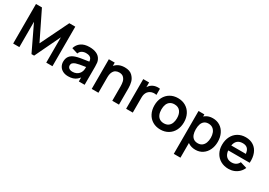

<svg xmlns="http://www.w3.org/2000/svg" viewBox="20 -1754 4243 3027"><g transform="rotate(30 2141.0 -240.0)"><path d="M70 0V-720H178.3L427.7 -210.2L676.5 -720H785.2V-0.2H672.3V-461.5L451.5 0H403.7L182.8 -461.5V0Z M1076.2 15Q1019.4 15 978.4 -6.7Q937.4 -28.4 916.2 -65.6Q895 -102.8 895 -148Q895 -208.2 924.8 -248.1Q954.5 -288.1 1017.8 -309.5Q1054.7 -321.9 1104.8 -330.7Q1154.9 -339.4 1247.2 -352.7Q1259.6 -354.6 1272.2 -356.2Q1284.8 -357.9 1296.7 -359.8L1253.3 -335.7Q1253.6 -373.6 1242.6 -397.6Q1231.7 -421.6 1207.2 -433.1Q1182.7 -444.7 1142.3 -444.7Q1102.2 -444.7 1069.5 -426.3Q1036.8 -407.9 1024.5 -369.2L914.3 -403.7Q934.8 -474.4 992.4 -514.7Q1050 -555 1142.7 -555Q1217.9 -555 1271.5 -530.6Q1325.1 -506.2 1350.7 -454.5Q1363.8 -428.8 1367.5 -401Q1371.2 -373.2 1371.2 -331.3V0H1265.5V-117.2L1283 -97.8Q1258.1 -58.6 1228.7 -33.7Q1199.3 -8.8 1161.9 3.1Q1124.5 15 1076.2 15ZM1100 -81.2Q1138.4 -81.2 1167.6 -94.9Q1196.8 -108.6 1214.5 -129Q1232.2 -149.4 1239.3 -170.7Q1246.9 -188.3 1249.3 -211.4Q1251.7 -234.4 1251.7 -261.5V-271.7L1288.7 -260.5L1245 -253.4Q1177.3 -243.1 1141 -236.1Q1104.7 -229.1 1078.5 -220.5Q1046.2 -208.6 1029.7 -191.8Q1013.2 -174.9 1013.2 -149.5Q1013.2 -129.3 1023.2 -113.9Q1033.2 -98.5 1052.6 -89.8Q1072.1 -81.2 1100 -81.2Z M1874.5 -260.2Q1874.5 -307 1866 -345.3Q1857.6 -383.7 1829.5 -412.8Q1801.5 -441.8 1748.3 -441.8Q1713.7 -441.8 1685.8 -427.2Q1658 -412.7 1640.1 -376Q1622.2 -339.3 1622.2 -277.5L1550.7 -308.2Q1550.7 -377.9 1577.7 -434Q1604.7 -490.2 1657.3 -522.8Q1710 -555.3 1784.2 -555.3Q1874.7 -555.3 1921.8 -509.8Q1969 -464.2 1982.8 -409.5Q1996.5 -354.8 1996.5 -301.5V0H1874.5ZM1500.2 0V-540H1607.5V-372.5H1622.2V0Z M2126.5 0V-540H2233V-408.5L2220 -425.5Q2230.5 -453.2 2247.4 -475.3Q2264.3 -497.5 2287 -511.7Q2306.3 -525.1 2330.5 -532.7Q2354.8 -540.2 2380.3 -542Q2405.8 -543.8 2430.7 -540V-427.5Q2405.1 -434.8 2374.2 -431.6Q2343.4 -428.5 2318.8 -414.7Q2294.4 -401.4 2278.6 -380.7Q2262.8 -359.9 2255.2 -333.9Q2247.7 -307.8 2247.7 -274.3V0Z M2754.2 15Q2674 15 2613.1 -21.2Q2552.2 -57.4 2518.8 -122.2Q2485.5 -186.9 2485.5 -270.2Q2485.5 -353.9 2519.3 -418.6Q2553.2 -483.2 2614.3 -519.1Q2675.5 -555 2754.2 -555Q2834.4 -555 2895.5 -518.8Q2956.7 -482.7 2990.2 -417.8Q3023.7 -353 3023.7 -270.2Q3023.7 -186.7 2989.9 -122Q2956.2 -57.2 2895 -21.1Q2833.8 15 2754.2 15ZM2754.2 -97.8Q2800.7 -97.8 2832.6 -119.3Q2864.5 -140.8 2880.3 -179.8Q2896.2 -218.8 2896.2 -270.2Q2896.2 -350.2 2859.7 -396.2Q2823.2 -442.2 2754.2 -442.2Q2706.8 -442.2 2675.2 -420.8Q2643.8 -399.5 2628.4 -360.9Q2613 -322.2 2613 -270.2Q2613 -217 2629.1 -178.2Q2645.2 -139.5 2676.8 -118.7Q2708.2 -97.8 2754.2 -97.8Z M3392.8 15Q3316.2 15 3262.2 -21.9Q3208.1 -58.8 3180.5 -123.3Q3153 -187.8 3153 -270.2Q3153 -352.3 3180.2 -416.8Q3207.3 -481.2 3260.5 -518.1Q3313.6 -555 3388.3 -555Q3463.4 -555 3520.5 -518.4Q3577.6 -481.8 3608.5 -416.8Q3639.5 -351.9 3639.5 -270.2Q3639.5 -189.4 3608.9 -124.4Q3578.3 -59.4 3522.2 -22.2Q3466.1 15 3392.8 15ZM3132.7 240V-540H3239.2V-160.8H3253.8V240ZM3374.5 -92.8Q3420.1 -92.8 3451 -116Q3481.8 -139.2 3496.9 -179.2Q3512 -219.2 3512 -270.2Q3512 -320.7 3496.4 -360.6Q3480.8 -400.6 3449.1 -423.9Q3417.4 -447.2 3370.3 -447.2Q3325.5 -447.2 3296.2 -425.2Q3266.9 -403.2 3253 -363.7Q3239.2 -324.2 3239.2 -270.2Q3239.2 -215.9 3253.2 -176.3Q3267.3 -136.7 3297.5 -114.8Q3327.6 -92.8 3374.5 -92.8Z M3994.8 15Q3913.8 15 3851.4 -20.3Q3789 -55.7 3754.2 -119.3Q3719.5 -182.9 3719.5 -264.2Q3719.5 -351.3 3753.4 -417.2Q3787.3 -483.2 3848.2 -519.1Q3909.2 -555 3988.2 -555Q4071 -555 4130.2 -516Q4189.4 -477.1 4217.8 -404.9Q4246.2 -332.8 4239.6 -236.3H4120V-280.3Q4119.7 -339.5 4106.1 -376.6Q4092.6 -413.7 4064.8 -431.7Q4036.9 -449.7 3993.2 -449.7Q3944.2 -449.7 3911.7 -429.2Q3879.1 -408.8 3863 -368.9Q3847 -329 3847 -270Q3847 -215.2 3863 -176.7Q3879.1 -138.2 3910.8 -118Q3942.6 -97.8 3988.2 -97.8Q4032.2 -97.8 4064.6 -117.6Q4097 -137.4 4114.5 -174.8L4233.7 -139Q4213.3 -90.9 4177.2 -56.2Q4141 -21.4 4094 -3.2Q4046.9 15 3994.8 15ZM3809 -236.3V-327.5H4180.7V-236.3Z"/></g></svg>

Font: Manrope
Style: Regular
Weight: 400
Designer: Mikhail Sharanda
Foundry: Mikhail Sharanda
Version: Version 4.503